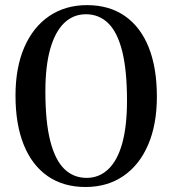

<svg xmlns="http://www.w3.org/2000/svg" viewBox="-20 -734 690 768"><path d="M328 -713.5Q417 -713.5 479.5 -670Q542 -626.5 574.8 -544.8Q607.5 -463 607.5 -348Q607.5 -236 572.5 -154.8Q537.5 -73.5 473.2 -29.8Q409 14 322 14Q233.5 14 170.8 -29.5Q108 -73 75 -154.8Q42 -236.5 42 -351.5Q42 -463.5 77.2 -544.8Q112.5 -626 177 -669.8Q241.5 -713.5 328 -713.5ZM488 -331Q488 -453 468.8 -529.2Q449.5 -605.5 412.8 -641.2Q376 -677 323.5 -677Q273.5 -677 237.2 -642.5Q201 -608 181.2 -539.2Q161.5 -470.5 161.5 -368.5Q161.5 -246.5 181 -170.2Q200.5 -94 237.2 -58.2Q274 -22.5 326.5 -22.5Q376.5 -22.5 413 -57Q449.5 -91.5 468.8 -160.2Q488 -229 488 -331Z"/></svg>

Font: Fraunces 10pt
Style: Regular
Weight: 400
Version: Version 1.000;[b76b70a41]